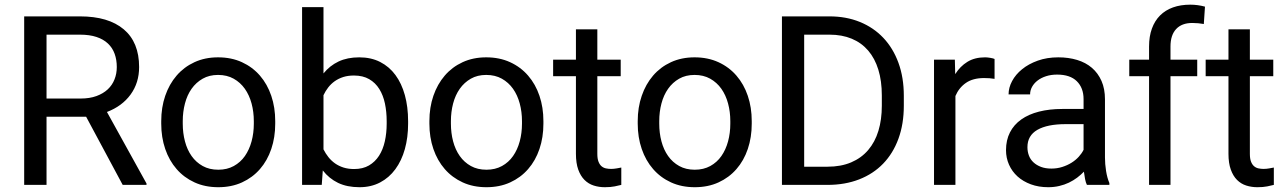

<svg xmlns="http://www.w3.org/2000/svg" viewBox="-20 -780 5429 810"><path d="M343.3 -287.6H176.3V0H82V-710.9H317.4Q437.5 -710.9 502.2 -656.2Q566.9 -601.6 566.9 -497.1Q566.9 -430.7 531 -381.3Q495.1 -332 431.2 -307.6L598.1 -5.9V0H497.6ZM176.3 -364.3H320.3Q358.4 -364.3 387 -374.8Q415.5 -385.3 434.6 -403.1Q453.6 -420.9 463.1 -445.1Q472.7 -469.2 472.7 -497.1Q472.7 -527.8 463.6 -553Q454.6 -578.1 435.5 -596.2Q416.5 -614.3 387.2 -624Q357.9 -633.8 317.4 -633.8H176.3Z M660.2 -269Q660.2 -326.7 677 -375.7Q693.8 -424.8 724.9 -460.9Q755.9 -497.1 800.3 -517.6Q844.7 -538.1 899.9 -538.1Q956.1 -538.1 1000.7 -517.6Q1045.4 -497.1 1076.7 -460.9Q1107.9 -424.8 1124.5 -375.7Q1141.1 -326.7 1141.1 -269V-258.3Q1141.1 -200.7 1124.5 -151.6Q1107.9 -102.5 1076.7 -66.7Q1045.4 -30.8 1001 -10.5Q956.5 9.8 900.9 9.8Q845.2 9.8 800.8 -10.5Q756.3 -30.8 725.1 -66.7Q693.8 -102.5 677 -151.6Q660.2 -200.7 660.2 -258.3ZM751 -258.3Q751 -218.8 760.3 -183.6Q769.5 -148.4 788.3 -121.8Q807.1 -95.2 835.2 -79.6Q863.3 -64 900.9 -64Q938 -64 966.3 -79.6Q994.6 -95.2 1013.2 -121.8Q1031.7 -148.4 1041.3 -183.6Q1050.8 -218.8 1050.8 -258.3V-269Q1050.8 -308.1 1041.3 -343.5Q1031.7 -378.9 1012.9 -405.5Q994.1 -432.1 965.8 -448Q937.5 -463.9 899.9 -463.9Q862.8 -463.9 835 -448Q807.1 -432.1 788.3 -405.5Q769.5 -378.9 760.3 -343.5Q751 -308.1 751 -269Z M1701.7 -258.3Q1701.7 -200.2 1688 -151.1Q1674.3 -102.1 1647.9 -66.2Q1621.6 -30.3 1583.5 -10.3Q1545.4 9.8 1496.6 9.8Q1444.3 9.8 1406.2 -8.5Q1368.2 -26.9 1341.8 -61L1337.4 0H1254.4V-750H1344.7V-470.2Q1371.1 -502.9 1408.2 -520.5Q1445.3 -538.1 1495.6 -538.1Q1545.4 -538.1 1583.7 -518.6Q1622.1 -499 1648.2 -463.6Q1674.3 -428.2 1688 -378.7Q1701.7 -329.1 1701.7 -268.6ZM1611.3 -268.6Q1611.3 -308.1 1604 -343Q1596.7 -377.9 1580.3 -404.3Q1564 -430.7 1537.6 -446Q1511.2 -461.4 1473.1 -461.4Q1448.2 -461.4 1428.2 -455.1Q1408.2 -448.7 1392.3 -437.5Q1376.5 -426.3 1364.7 -411.1Q1353 -396 1344.7 -378.4V-149.9Q1353.5 -132.3 1365.5 -117.2Q1377.4 -102.1 1393.3 -90.8Q1409.2 -79.6 1429.2 -73.2Q1449.2 -66.9 1474.1 -66.9Q1510.7 -66.9 1536.6 -82Q1562.5 -97.2 1579.1 -123Q1595.7 -148.9 1603.5 -183.8Q1611.3 -218.8 1611.3 -258.3Z M1791.5 -269Q1791.5 -326.7 1808.3 -375.7Q1825.2 -424.8 1856.2 -460.9Q1887.2 -497.1 1931.6 -517.6Q1976.1 -538.1 2031.2 -538.1Q2087.4 -538.1 2132.1 -517.6Q2176.8 -497.1 2208 -460.9Q2239.3 -424.8 2255.9 -375.7Q2272.5 -326.7 2272.5 -269V-258.3Q2272.5 -200.7 2255.9 -151.6Q2239.3 -102.5 2208 -66.7Q2176.8 -30.8 2132.3 -10.5Q2087.9 9.8 2032.2 9.8Q1976.6 9.8 1932.1 -10.5Q1887.7 -30.8 1856.4 -66.7Q1825.2 -102.5 1808.3 -151.6Q1791.5 -200.7 1791.5 -258.3ZM1882.3 -258.3Q1882.3 -218.8 1891.6 -183.6Q1900.9 -148.4 1919.7 -121.8Q1938.5 -95.2 1966.6 -79.6Q1994.6 -64 2032.2 -64Q2069.3 -64 2097.7 -79.6Q2126 -95.2 2144.5 -121.8Q2163.1 -148.4 2172.6 -183.6Q2182.1 -218.8 2182.1 -258.3V-269Q2182.1 -308.1 2172.6 -343.5Q2163.1 -378.9 2144.3 -405.5Q2125.5 -432.1 2097.2 -448Q2068.8 -463.9 2031.2 -463.9Q1994.1 -463.9 1966.3 -448Q1938.5 -432.1 1919.7 -405.5Q1900.9 -378.9 1891.6 -343.5Q1882.3 -308.1 1882.3 -269Z M2500 -656.2V-528.3H2598.6V-458.5H2500V-130.9Q2500 -110.4 2504.9 -97.9Q2509.8 -85.4 2517.8 -78.6Q2525.9 -71.8 2536.4 -69.6Q2546.9 -67.4 2558.1 -67.4Q2569.3 -67.4 2581.8 -69.6Q2594.2 -71.8 2601.1 -73.2V0Q2590.3 2.9 2573.2 6.3Q2556.2 9.8 2531.7 9.8Q2506.8 9.8 2484.6 2.7Q2462.4 -4.4 2445.8 -21Q2429.2 -37.6 2419.4 -64.7Q2409.7 -91.8 2409.7 -131.3V-458.5H2313.5V-528.3H2409.7V-656.2Z M2670.4 -269Q2670.4 -326.7 2687.3 -375.7Q2704.1 -424.8 2735.1 -460.9Q2766.1 -497.1 2810.5 -517.6Q2855 -538.1 2910.2 -538.1Q2966.3 -538.1 3011 -517.6Q3055.7 -497.1 3086.9 -460.9Q3118.2 -424.8 3134.8 -375.7Q3151.4 -326.7 3151.4 -269V-258.3Q3151.4 -200.7 3134.8 -151.6Q3118.2 -102.5 3086.9 -66.7Q3055.7 -30.8 3011.2 -10.5Q2966.8 9.8 2911.1 9.8Q2855.5 9.8 2811 -10.5Q2766.6 -30.8 2735.4 -66.7Q2704.1 -102.5 2687.3 -151.6Q2670.4 -200.7 2670.4 -258.3ZM2761.2 -258.3Q2761.2 -218.8 2770.5 -183.6Q2779.8 -148.4 2798.6 -121.8Q2817.4 -95.2 2845.5 -79.6Q2873.5 -64 2911.1 -64Q2948.2 -64 2976.6 -79.6Q3004.9 -95.2 3023.4 -121.8Q3042 -148.4 3051.5 -183.6Q3061 -218.8 3061 -258.3V-269Q3061 -308.1 3051.5 -343.5Q3042 -378.9 3023.2 -405.5Q3004.4 -432.1 2976.1 -448Q2947.8 -463.9 2910.2 -463.9Q2873 -463.9 2845.2 -448Q2817.4 -432.1 2798.6 -405.5Q2779.8 -378.9 2770.5 -343.5Q2761.2 -308.1 2761.2 -269Z M3278.8 0V-710.9H3479.5Q3549.8 -710.9 3607.4 -687.5Q3665 -664.1 3706.3 -620.6Q3747.6 -577.1 3770.3 -515.1Q3793 -453.1 3793 -376V-334Q3793 -256.8 3770.3 -194.8Q3747.6 -132.8 3705.8 -89.6Q3664.1 -46.4 3604.5 -23.2Q3544.9 0 3471.2 0ZM3372.6 -633.8V-76.7H3471.2Q3527.8 -76.7 3570.8 -95Q3613.8 -113.3 3642.6 -147Q3671.4 -180.7 3685.8 -228Q3700.2 -275.4 3700.2 -334V-377.4Q3700.2 -438.5 3685.5 -486.1Q3670.9 -533.7 3642.6 -566.7Q3614.3 -599.6 3573.2 -616.7Q3532.2 -633.8 3479.5 -633.8Z M4175.8 -447.3Q4164.1 -449.2 4154.1 -450Q4144 -450.7 4131.3 -450.7Q4084.5 -450.7 4054.9 -430.2Q4025.4 -409.7 4010.7 -375V0H3920.4V-528.3H4008.3L4009.8 -467.3Q4030.3 -500 4061 -519Q4091.8 -538.1 4135.7 -538.1Q4145.5 -538.1 4158.2 -535.9Q4170.9 -533.7 4175.8 -531.2Z M4565.4 0Q4560.5 -9.8 4557.6 -24.7Q4554.7 -39.6 4552.7 -55.7Q4540 -42.5 4524.2 -30.5Q4508.3 -18.6 4489.5 -9.5Q4470.7 -0.5 4448.7 4.6Q4426.8 9.8 4402.3 9.8Q4361.8 9.8 4328.9 -2.4Q4295.9 -14.6 4272.7 -35.6Q4249.5 -56.6 4236.8 -85.2Q4224.1 -113.8 4224.1 -146.5Q4224.1 -189 4240.7 -221.4Q4257.3 -253.9 4288.3 -275.9Q4319.3 -297.9 4363.3 -309.1Q4407.2 -320.3 4461.4 -320.3H4551.3V-361.8Q4551.3 -409.2 4522.9 -437.3Q4494.6 -465.3 4439.5 -465.3Q4414.1 -465.3 4393.1 -458.5Q4372.1 -451.7 4357.2 -440.2Q4342.3 -428.7 4334 -413.6Q4325.7 -398.4 4325.7 -381.8H4234.9Q4234.9 -410.2 4249.8 -438Q4264.6 -465.8 4292 -488Q4319.3 -510.3 4358.2 -524.2Q4397 -538.1 4444.8 -538.1Q4487.8 -538.1 4524.2 -527.1Q4560.5 -516.1 4586.4 -493.9Q4612.3 -471.7 4627 -438.5Q4641.6 -405.3 4641.6 -360.8V-115.2Q4641.6 -88.4 4646.2 -58.8Q4650.9 -29.3 4660.2 -7.8V0ZM4415.5 -68.8Q4439.9 -68.8 4461.4 -75.7Q4482.9 -82.5 4500.5 -93.5Q4518.1 -104.5 4531 -118.7Q4543.9 -132.8 4551.3 -147.9V-256.3H4476.1Q4398.4 -256.3 4356.4 -232.2Q4314.5 -208 4314.5 -159.2Q4314.5 -140.1 4320.8 -123.5Q4327.1 -106.9 4340.1 -95Q4353 -83 4371.8 -75.9Q4390.6 -68.8 4415.5 -68.8Z M4827.6 0V-458.5H4744.1V-528.3H4827.6V-584Q4827.6 -626.5 4839.6 -659.4Q4851.6 -692.4 4874 -714.8Q4896.5 -737.3 4928.7 -748.8Q4960.9 -760.3 5001.5 -760.3Q5032.7 -760.3 5063.5 -752L5058.6 -678.7Q5048.3 -680.7 5035.4 -681.9Q5022.5 -683.1 5009.8 -683.1Q4965.8 -683.1 4941.9 -657.5Q4918 -631.8 4918 -584V-528.3H5030.8V-458.5H4918V0Z M5252.9 -656.2V-528.3H5351.6V-458.5H5252.9V-130.9Q5252.9 -110.4 5257.8 -97.9Q5262.7 -85.4 5270.8 -78.6Q5278.8 -71.8 5289.3 -69.6Q5299.8 -67.4 5311 -67.4Q5322.3 -67.4 5334.7 -69.6Q5347.2 -71.8 5354 -73.2V0Q5343.3 2.9 5326.2 6.3Q5309.1 9.8 5284.7 9.8Q5259.8 9.8 5237.5 2.7Q5215.3 -4.4 5198.7 -21Q5182.1 -37.6 5172.4 -64.7Q5162.6 -91.8 5162.6 -131.3V-458.5H5066.4V-528.3H5162.6V-656.2Z"/></svg>

Font: RobotoDraft
Style: Regular
Weight: 400
Designer: Google
Foundry: Google
Version: Version 2.000988-w1; 2014